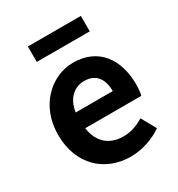

<svg xmlns="http://www.w3.org/2000/svg" viewBox="-184 -889 949 1023"><g transform="rotate(-30 290.5 -377.5)"><path d="M323 14C392 14 463 -10 518 -48L468 -138C428 -113 388 -99 342 -99C259 -99 199 -147 187 -239H532C536 -252 539 -279 539 -307C539 -461 459 -574 305 -574C172 -574 44 -461 44 -280C44 -95 166 14 323 14ZM185 -337C196 -418 248 -460 307 -460C379 -460 413 -412 413 -337ZM140 -674H466V-769H140Z"/></g></svg>

Font: Noto Sans HK
Style: Bold
Weight: 700
Designer: Ryoko NISHIZUKA 西塚涼子 (kana, bopomofo & ideographs); Paul D. Hunt (Latin, Greek & Cyrillic); Sandoll Communications 산돌커뮤니
Foundry: Adobe
Version: Version 2.002;hotconv 1.0.116;makeotfexe 2.5.65601